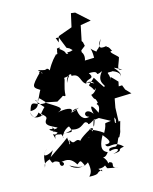

<svg xmlns="http://www.w3.org/2000/svg" viewBox="-161 -915 1084 1361"><g transform="rotate(-15 381.0 -235.0)"><path d="M695 -256C644 -307 649 -314 645 -278C652 -340 610 -339 670 -337C653 -345 731 -326 721 -286C741 -333 626 -395 743 -332C699 -335 724 -358 743 -422C737 -435 667 -484 708 -478C672 -558 667 -473 679 -522C618 -509 617 -535 651 -582C618 -502 615 -527 599 -502C540 -544 574 -554 572 -464C479 -458 515 -472 493 -442C506 -458 519 -496 497 -525C499 -569 502 -514 474 -584C420 -523 385 -569 402 -537C366 -549 415 -546 335 -598C324 -564 349 -574 355 -598C312 -602 335 -509 324 -504C423 -529 339 -572 399 -501C367 -573 331 -560 305 -551C362 -575 308 -576 245 -459C224 -507 185 -428 227 -476C228 -459 161 -487 165 -479C207 -444 189 -444 168 -471C171 -402 189 -452 182 -472C81 -368 93 -376 164 -331C149 -363 151 -358 106 -264C114 -308 121 -287 163 -245C83 -229 64 -311 39 -215C112 -214 112 -275 89 -284C139 -209 173 -186 154 -231C73 -149 111 -170 117 -165C74 -153 35 -158 33 -209C45 -147 72 -163 92 -193C83 -182 149 -158 133 -133C100 -91 147 -78 194 -53C128 -23 152 -46 185 -19C147 14 141 -59 160 23C155 -39 212 23 215 -13C215 -51 152 -51 135 -57C133 -40 189 -24 159 -64C144 -40 208 -49 202 -5C206 -56 207 -51 257 -104C174 -37 211 -1 216 25C203 33 228 -28 274 -40C307 30 263 -12 200 5C307 -2 341 -45 282 -15C372 15 378 -67 410 -27C404 -2 464 -47 463 -44C439 35 437 8 454 -38C478 -41 522 -44 486 -47C514 -32 543 -16 571 -1C497 11 550 -13 503 69C494 62 480 48 407 17C473 -5 395 81 386 72C435 60 429 33 416 16C320 69 324 84 326 80C294 45 278 109 253 52C241 104 268 62 225 98C269 84 228 37 245 30C182 78 197 64 92 137L120 93C79 123 17 131 82 72C25 121 56 163 32 199C42 182 24 169 81 150C102 210 90 151 143 187C135 242 198 211 158 188C172 192 219 164 262 236C294 210 289 213 313 260C320 246 298 283 204 228C234 264 295 274 338 241C352 309 335 323 321 342C410 345 370 325 413 321C411 296 440 359 397 305C460 309 442 274 457 312C458 323 483 315 539 336C466 318 534 291 484 279C429 307 515 306 446 228C429 204 450 269 492 207C439 187 459 133 488 81C522 123 546 154 488 151C504 197 548 131 613 199C545 209 618 223 527 230C602 213 555 187 508 205C493 165 573 194 535 177C579 209 582 116 599 126C628 64 602 127 635 16C587 25 594 30 600 -19C622 17 581 9 622 36L626 -83L638 -148L762 -152L726 -190L713 -224L688 -223ZM282 -256C290 -270 300 -245 307 -259C309 -323 336 -366 329 -381C393 -387 366 -404 340 -341C347 -393 391 -410 384 -381C450 -385 431 -318 471 -301C476 -340 548 -312 507 -368C603 -373 526 -325 602 -358C535 -284 618 -248 585 -247C568 -271 554 -293 533 -328C462 -260 486 -305 514 -241C555 -277 548 -283 474 -309C556 -314 539 -226 484 -215C504 -154 501 -206 515 -150C483 -133 538 -152 502 -79C465 -161 450 -144 466 -81C420 -145 378 -82 431 -69C385 -53 357 -96 357 -149C331 -148 293 -119 375 -151C365 -138 283 -122 316 -130C347 -169 271 -168 222 -156C286 -175 231 -197 151 -249L240 -231ZM367 -668 401 -583 421 -573 476 -521 530 -563 524 -591 517 -601 540 -712 617 -725 525 -808 495 -812 473 -714 370 -677 358 -634 345 -669Z"/></g></svg>

Font: Hussar Lance
Style: ExBdObl
Weight: 700
Foundry: Cannot Into Space Fonts, PlusOne Fonts
Version: Version 2.270